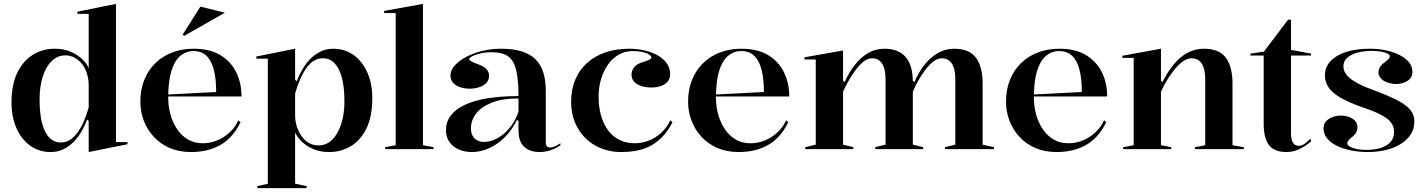

<svg xmlns="http://www.w3.org/2000/svg" viewBox="-20 -765 7316 985"><path d="M575 -745V-36H634V-25L435 15V-144L427 -152Q417 -124 400.5 -94.5Q384 -65 361 -40.5Q338 -16 307.5 -0.5Q277 15 240 15Q180 15 134.5 -18Q89 -51 64 -108.5Q39 -166 39 -238Q39 -331 69 -392.5Q99 -454 149.5 -484.5Q200 -515 260 -515Q309 -515 344.5 -499Q380 -483 403 -460.5Q426 -438 435 -415V-694H377V-705ZM316 -481Q275 -481 245 -451.5Q215 -422 199 -371Q183 -320 183 -255Q183 -182 196 -132.5Q209 -83 233.5 -58.5Q258 -34 292 -34Q318 -34 339 -47.5Q360 -61 378 -85.5Q396 -110 410 -142.5Q424 -175 435 -214V-328Q435 -359 426 -387.5Q417 -416 401 -436.5Q385 -457 363 -469Q341 -481 316 -481Z M974 -515Q1057 -515 1111 -482Q1165 -449 1192 -394Q1219 -339 1219 -270H840V-280L1089 -293Q1089 -360 1077 -407Q1065 -454 1039.5 -478.5Q1014 -503 973 -503Q933 -503 903.5 -477Q874 -451 858.5 -398.5Q843 -346 843 -264Q843 -219 854.5 -177.5Q866 -136 888.5 -102.5Q911 -69 944 -49.5Q977 -30 1021 -30Q1048 -30 1075 -38Q1102 -46 1126 -61Q1150 -76 1170 -97.5Q1190 -119 1203 -148L1214 -138Q1191 -91 1161.5 -61Q1132 -31 1098 -14.5Q1064 2 1029 8.5Q994 15 960 15Q898 15 850 -6Q802 -27 768.5 -63.5Q735 -100 717.5 -146.5Q700 -193 700 -243Q700 -306 720.5 -356Q741 -406 777.5 -441.5Q814 -477 864 -496Q914 -515 974 -515ZM925 -581 917 -587 1008 -731 1134 -700Z M1300 200V190L1354 178V-464H1295V-475L1494 -515V-356L1502 -348Q1513 -376 1529.5 -405.5Q1546 -435 1569 -459.5Q1592 -484 1622 -499.5Q1652 -515 1689 -515Q1750 -515 1795 -482Q1840 -449 1865 -392Q1890 -335 1890 -262Q1890 -169 1860.5 -107.5Q1831 -46 1780.5 -15.5Q1730 15 1669 15Q1622 15 1585.5 -1Q1549 -17 1526.5 -40Q1504 -63 1494 -85V177L1553 190V200ZM1614 -19Q1655 -19 1684.5 -48.5Q1714 -78 1730.5 -129Q1747 -180 1747 -245Q1747 -319 1733.5 -368Q1720 -417 1695.5 -441.5Q1671 -466 1637 -466Q1611 -466 1590 -453Q1569 -440 1551.5 -415.5Q1534 -391 1520 -358.5Q1506 -326 1494 -286V-172Q1494 -144 1502.5 -117Q1511 -90 1526.5 -67.5Q1542 -45 1564 -32Q1586 -19 1614 -19Z M2150 -20 2204 -10V0H1956V-10L2010 -20V-698H1951V-709L2150 -745Z M2551 -515Q2611 -515 2654.5 -502Q2698 -489 2726 -462Q2754 -435 2767 -394Q2780 -353 2780 -298V-34Q2780 -22 2785.5 -15Q2791 -8 2801 -8Q2811 -8 2825.5 -14Q2840 -20 2855 -30V-20Q2842 -10 2824.5 -2Q2807 6 2787.5 10.5Q2768 15 2749 15Q2699 15 2669.5 -11.5Q2640 -38 2640 -98Q2640 -114 2640 -121.5Q2640 -129 2640 -133.5Q2640 -138 2640 -144L2632 -150Q2613 -111 2587.5 -80.5Q2562 -50 2531 -28.5Q2500 -7 2467 4Q2434 15 2401 15Q2364 15 2334 2Q2304 -11 2286 -36Q2268 -61 2268 -97Q2268 -181 2363.5 -226.5Q2459 -272 2640 -272Q2640 -357 2628 -406Q2616 -455 2586.5 -476Q2557 -497 2502 -497Q2469 -497 2443 -490.5Q2417 -484 2402 -476Q2387 -468 2387 -461Q2387 -456 2398 -450Q2409 -444 2436 -434Q2489 -415 2489 -377Q2489 -345 2460 -327.5Q2431 -310 2389 -310Q2348 -310 2319.5 -327.5Q2291 -345 2291 -379Q2291 -404 2312 -428Q2333 -452 2369.5 -472Q2406 -492 2453 -503.5Q2500 -515 2551 -515ZM2640 -260Q2556 -260 2502 -238Q2448 -216 2422 -181.5Q2396 -147 2396 -107Q2396 -83 2405 -67.5Q2414 -52 2429 -44.5Q2444 -37 2464 -37Q2486 -37 2510.5 -46Q2535 -55 2559 -74Q2583 -93 2604.5 -122Q2626 -151 2640 -192Z M3168 15Q3093 15 3034.5 -18Q2976 -51 2943 -109.5Q2910 -168 2910 -243Q2910 -306 2931 -356Q2952 -406 2991 -441.5Q3030 -477 3085 -496Q3140 -515 3208 -515Q3248 -515 3285.5 -506.5Q3323 -498 3353 -481.5Q3383 -465 3400.5 -440.5Q3418 -416 3418 -384Q3418 -362 3405 -346.5Q3392 -331 3370 -323.5Q3348 -316 3320 -316Q3278 -316 3249 -333Q3220 -350 3220 -383Q3220 -405 3235 -422Q3250 -439 3277 -446Q3322 -459 3322 -470Q3322 -477 3310 -485Q3298 -493 3276.5 -498Q3255 -503 3226 -503Q3186 -503 3154 -484.5Q3122 -466 3099 -433.5Q3076 -401 3063.5 -359Q3051 -317 3051 -269Q3051 -214 3064 -170Q3077 -126 3101 -94.5Q3125 -63 3159.5 -46.5Q3194 -30 3236 -30Q3273 -30 3308 -43.5Q3343 -57 3372 -83.5Q3401 -110 3419 -148L3430 -138Q3405 -90 3375 -60Q3345 -30 3311 -13.5Q3277 3 3241 9Q3205 15 3168 15Z M3784 -515Q3867 -515 3921 -482Q3975 -449 4002 -394Q4029 -339 4029 -270H3650V-280L3899 -293Q3899 -360 3887 -407Q3875 -454 3849.5 -478.5Q3824 -503 3783 -503Q3743 -503 3713.5 -477Q3684 -451 3668.5 -398.5Q3653 -346 3653 -264Q3653 -219 3664.5 -177.5Q3676 -136 3698.5 -102.5Q3721 -69 3754 -49.5Q3787 -30 3831 -30Q3858 -30 3885 -38Q3912 -46 3936 -61Q3960 -76 3980 -97.5Q4000 -119 4013 -148L4024 -138Q4001 -91 3971.5 -61Q3942 -31 3908 -14.5Q3874 2 3839 8.5Q3804 15 3770 15Q3708 15 3660 -6Q3612 -27 3578.5 -63.5Q3545 -100 3527.5 -146.5Q3510 -193 3510 -243Q3510 -306 3530.5 -356Q3551 -406 3587.5 -441.5Q3624 -477 3674 -496Q3724 -515 3784 -515Z M4111 0V-10L4165 -23V-460H4107V-471L4305 -506V-351L4313 -344Q4335 -393 4365 -431.5Q4395 -470 4433 -492.5Q4471 -515 4517 -515Q4554 -515 4581.5 -504Q4609 -493 4627 -471.5Q4645 -450 4654 -418.5Q4663 -387 4663 -346V-23L4716 -10V0H4470V-10L4523 -23V-359Q4523 -412 4505 -439Q4487 -466 4454 -466Q4431 -466 4409.5 -448.5Q4388 -431 4368 -404Q4348 -377 4332 -348Q4316 -319 4305 -294V-23L4358 -10V0ZM4828 0V-10L4881 -23V-359Q4881 -412 4863 -439Q4845 -466 4811 -466Q4789 -466 4767 -448.5Q4745 -431 4725 -404Q4705 -377 4689 -348Q4673 -319 4663 -294V-351L4671 -344Q4692 -393 4722 -431.5Q4752 -470 4790.5 -492.5Q4829 -515 4875 -515Q4916 -515 4944 -502.5Q4972 -490 4988.5 -466.5Q5005 -443 5013 -410.5Q5021 -378 5021 -339V-23L5079 -10V0Z M5415 -515Q5498 -515 5552 -482Q5606 -449 5633 -394Q5660 -339 5660 -270H5281V-280L5530 -293Q5530 -360 5518 -407Q5506 -454 5480.5 -478.5Q5455 -503 5414 -503Q5374 -503 5344.5 -477Q5315 -451 5299.5 -398.5Q5284 -346 5284 -264Q5284 -219 5295.5 -177.5Q5307 -136 5329.5 -102.5Q5352 -69 5385 -49.5Q5418 -30 5462 -30Q5489 -30 5516 -38Q5543 -46 5567 -61Q5591 -76 5611 -97.5Q5631 -119 5644 -148L5655 -138Q5632 -91 5602.5 -61Q5573 -31 5539 -14.5Q5505 2 5470 8.5Q5435 15 5401 15Q5339 15 5291 -6Q5243 -27 5209.5 -63.5Q5176 -100 5158.5 -146.5Q5141 -193 5141 -243Q5141 -306 5161.5 -356Q5182 -406 5218.5 -441.5Q5255 -477 5305 -496Q5355 -515 5415 -515Z M6361 -10V0H6110V-10L6163 -20V-359Q6163 -412 6145 -439Q6127 -466 6093 -466Q6070 -466 6046.5 -448.5Q6023 -431 6001.5 -403.5Q5980 -376 5963 -347Q5946 -318 5936 -294V-20L5989 -10V0H5742V-10L5796 -20V-468H5738V-479L5936 -515V-351L5944 -344Q5969 -395 6000.5 -433.5Q6032 -472 6071 -493.5Q6110 -515 6157 -515Q6198 -515 6226 -502.5Q6254 -490 6270.5 -466.5Q6287 -443 6295 -410.5Q6303 -378 6303 -339V-20Z M6580 15Q6517 15 6490 -21Q6463 -57 6463 -129V-480H6395V-490L6464 -500L6588 -664H6603V-509L6706 -490V-480H6603V-83Q6603 -48 6613.5 -32.5Q6624 -17 6642 -17Q6658 -17 6673 -27.5Q6688 -38 6703 -54L6706 -40Q6695 -30 6680.5 -20Q6666 -10 6650 -2Q6634 6 6616.5 10.5Q6599 15 6580 15Z M6997 15Q6951 15 6910 6.5Q6869 -2 6837.5 -17.5Q6806 -33 6788 -55.5Q6770 -78 6770 -107Q6770 -129 6783 -143Q6796 -157 6816.5 -164.5Q6837 -172 6858 -172Q6881 -172 6900.5 -165Q6920 -158 6932 -145Q6944 -132 6944 -112Q6944 -98 6938 -86.5Q6932 -75 6919 -64Q6903 -52 6897.5 -44.5Q6892 -37 6892 -28Q6892 -21 6904 -13.5Q6916 -6 6938 -1Q6960 4 6990 4Q7031 4 7063 -6Q7095 -16 7113.5 -36.5Q7132 -57 7132 -89Q7132 -115 7116.5 -136Q7101 -157 7065 -176Q7029 -195 6966 -216Q6895 -241 6853.5 -266Q6812 -291 6794.5 -318.5Q6777 -346 6777 -378Q6777 -441 6839.5 -478Q6902 -515 7010 -515Q7068 -515 7117 -500Q7166 -485 7196 -458.5Q7226 -432 7226 -395Q7226 -375 7214 -361.5Q7202 -348 7182.5 -341Q7163 -334 7142 -334Q7126 -334 7110 -338Q7094 -342 7081 -349.5Q7068 -357 7060 -368.5Q7052 -380 7052 -394Q7052 -423 7082 -444Q7098 -456 7104 -463Q7110 -470 7110 -477Q7110 -482 7103.5 -487Q7097 -492 7084.5 -495.5Q7072 -499 7055 -501.5Q7038 -504 7018 -504Q6977 -504 6944 -495Q6911 -486 6891.5 -468.5Q6872 -451 6872 -424Q6872 -398 6892 -376.5Q6912 -355 6948.5 -336Q6985 -317 7036 -299Q7111 -271 7154.5 -247.5Q7198 -224 7217 -199Q7236 -174 7236 -143Q7236 -103 7216.5 -74Q7197 -45 7164 -25Q7131 -5 7088 5Q7045 15 6997 15Z"/></svg>

Font: Kalnia Medium
Style: Regular
Weight: 500
Designer: Frida Medrano
Foundry: Frida Medrano
Version: Version 1.105